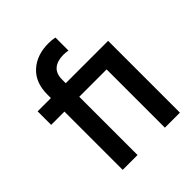

<svg xmlns="http://www.w3.org/2000/svg" viewBox="-207 -890 1023 1023"><g transform="rotate(-45 305.0 -378.5)"><path d="M127 0V-439H26.9V-541H127V-568.8Q127 -657.7 181.4 -707.3Q235.8 -756.8 324.2 -756.8Q351.6 -756.8 372.1 -752V-653.8Q352.5 -657.2 337.9 -657.2Q291 -657.2 264.9 -635.5Q238.8 -613.8 238.8 -568.8V-541H558.1V0H444.8V-439H238.8V0Z"/></g></svg>

Font: Plus Jakarta Sans SemiBold
Style: Regular
Weight: 600
Designer: Gumpita Rahayu
Foundry: Tokotype
Version: Version 2.006